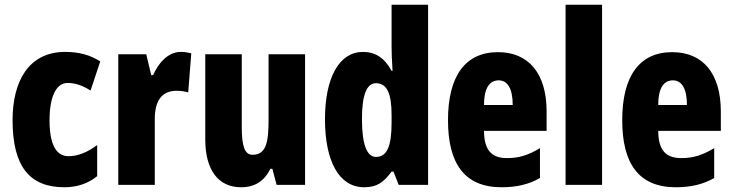

<svg xmlns="http://www.w3.org/2000/svg" viewBox="-20 -780 3089 810"><path d="M251 10C304 10 351 -5 390 -37V-168C350 -138 309 -121 269 -121C216 -121 189 -172 189 -273C189 -374 218 -430 265 -430C298 -430 329 -419 362 -398L403 -521C360 -548 314 -561 255 -561C100 -561 33 -436 33 -273C33 -78 105 10 251 10Z M742 -561C687 -561 646 -510 626 -463H618L597 -551H479V0H633V-278C633 -354 662 -397 725 -397C745 -397 761 -394 774 -390L787 -555C767 -560 755 -561 742 -561Z M1267 -551H1113V-277C1113 -184 1105 -127 1045 -127C1012 -127 1000 -165 1000 -242V-551H846V-192C846 -64 900 10 997 10C1055 10 1095 -16 1121 -68H1129L1147 0H1267Z M1516 10C1569 10 1597 -9 1632 -56H1640L1662 0H1786V-760H1632V-584C1632 -562 1633 -528 1636 -481H1632C1602 -537 1562 -561 1511 -561C1412 -561 1351 -454 1351 -277C1351 -99 1411 10 1516 10ZM1566 -118C1528 -118 1507 -170 1507 -279C1507 -379 1527 -429 1566 -429C1612 -429 1632 -387 1632 -294V-263C1632 -161 1612 -118 1566 -118Z M2081 -560C1942 -560 1870 -458 1870 -273C1870 -92 1938 10 2096 10C2159 10 2211 -2 2258 -29V-155C2208 -125 2169 -113 2119 -113C2053 -113 2022 -148 2022 -228H2286V-310C2286 -469 2211 -560 2081 -560ZM2084 -441C2120 -441 2143 -408 2143 -337H2022C2022 -413 2048 -441 2084 -441Z M2520 0V-760H2366V0Z M2816 -560C2677 -560 2605 -458 2605 -273C2605 -92 2673 10 2831 10C2894 10 2946 -2 2993 -29V-155C2943 -125 2904 -113 2854 -113C2788 -113 2757 -148 2757 -228H3021V-310C3021 -469 2946 -560 2816 -560ZM2819 -441C2855 -441 2878 -408 2878 -337H2757C2757 -413 2783 -441 2819 -441Z"/></svg>

Font: Noto Sans Bengali ExtraCondensed ExtraBold
Style: Regular
Weight: 800
Width: 2
Designer: Joana Ranito - Universal Thirst; Jelle Bosma - Monotype Design Team
Foundry: Universal Thirst ehf.
Version: Version 3.000